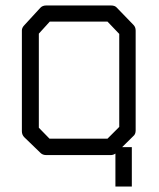

<svg xmlns="http://www.w3.org/2000/svg" viewBox="-20 -617 580 702"><path d="M432 -79H462V65H432H402V-55.5Q394 -50 385 -50H149Q136 -50 128 -58L69 -115Q60 -124 60 -137V-506Q60 -516 70 -526L127 -588Q135 -597 149 -597H386Q401 -597 408 -588L468 -526Q476 -518 476 -505V-140Q476 -126 467 -119L426.5 -79ZM122 -494V-150L161 -110H373L416 -153V-493L373 -538H162Z"/></svg>

Font: 3270 Nerd Font
Style: Regular
Weight: 400
Monospace: yes
Version: Version 3.0.1;Nerd Fonts 3.3.0